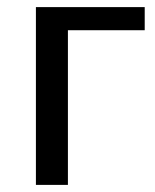

<svg xmlns="http://www.w3.org/2000/svg" viewBox="-20 -520 437 540"><path d="M81 -435V0H171V-435H387V-500H81Z"/></svg>

Font: Perun
Style: Regular
Weight: 400
Foundry: Copyright (c) Stefan Peev, Context Ltd, 2016
Version: Version 1.089